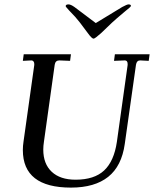

<svg xmlns="http://www.w3.org/2000/svg" viewBox="-20 -844 701 874"><path d="M84 -161Q84 -180 87 -199L136 -548V-553Q136 -560 132.5 -564.5Q129 -569 123 -569L84 -567L88 -597H303L299 -567L250 -569Q232 -569 229 -549L180 -199Q177 -180 177 -163Q177 -98 215.5 -62Q254 -26 324 -26Q409 -26 454 -68Q499 -110 512 -198L561 -548V-553Q561 -569 548 -569L499 -567L503 -597H661L657 -567L618 -569Q602 -569 599 -549L548 -189Q534 -88 472.5 -39Q411 10 303 10Q84 10 84 -161ZM380 -693 344 -741Q325 -766 295 -796Q279 -813 279 -816Q279 -824 292 -824Q302 -824 319 -812L416 -739L536 -812Q558 -824 565 -824Q576 -824 576 -817Q576 -813 549 -792Q506 -756 490 -741L440 -693Q412 -668 406 -668Q398 -668 380 -693Z"/></svg>

Font: Unna
Style: Italic
Weight: 400
Italic angle: -8.05°
Designer: Jorge de Buen Unna
Foundry: Omnibus-Type
Version: Version 2.008